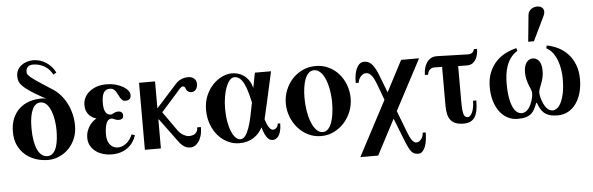

<svg xmlns="http://www.w3.org/2000/svg" viewBox="-57 -994 4318 1399"><g transform="rotate(-5 2102.0 -294.5)"><path d="M477.1 -221.2Q477.1 -262.7 467.5 -303.2Q458 -343.8 440.2 -379.6Q422.4 -415.5 396.7 -445.6Q371.1 -475.6 338.9 -496.1Q295.9 -523.4 265.9 -543.2Q235.8 -563 215.8 -576.9Q195.8 -590.8 184.6 -600.3Q173.3 -609.9 167.7 -616.9Q162.1 -624 160.6 -629.6Q159.2 -635.3 159.2 -642.1Q159.2 -663.1 172.1 -676.5Q185.1 -689.9 210 -689.9Q232.9 -689.9 254.4 -684.1Q275.9 -678.2 294.2 -667.2Q312.5 -656.2 327.4 -640.4Q342.3 -624.5 352.1 -604L375 -617.2Q363.8 -640.6 346.9 -659.7Q330.1 -678.7 309.1 -692.4Q288.1 -706.1 264.4 -713.6Q240.7 -721.2 215.8 -721.2Q189.9 -721.2 167 -713.9Q144 -706.5 126.7 -692.9Q109.4 -679.2 99.1 -659.7Q88.9 -640.1 88.9 -615.2Q88.9 -601.1 91.6 -588.4Q94.2 -575.7 102.1 -563.5Q109.9 -551.3 123.5 -538.1Q137.2 -524.9 159.2 -509.3Q181.2 -493.7 212.2 -475.1Q243.2 -456.5 285.2 -433.1Q277.3 -435.1 273.4 -436Q269.5 -437 266.1 -437.5Q262.7 -438 258.8 -438Q254.9 -438 247.1 -438Q202.1 -438 161.6 -424.6Q121.1 -411.1 89.8 -383.3Q58.6 -355.5 40.3 -313Q22 -270.5 22 -212.9Q22 -155.8 42.5 -113.5Q63 -71.3 96.4 -43.5Q129.9 -15.6 172.6 -1.7Q215.3 12.2 259.8 12.2Q299.8 12.2 338.6 -3.7Q377.4 -19.5 408.2 -49.6Q439 -79.6 458 -122.8Q477.1 -166 477.1 -221.2ZM339.8 -199.2Q339.8 -169.4 336.7 -137.2Q333.5 -105 324.7 -78.1Q315.9 -51.3 299.8 -33.7Q283.7 -16.1 257.8 -16.1Q234.4 -16.1 215.8 -30.8Q197.3 -45.4 184.8 -73Q172.4 -100.6 165.8 -140.1Q159.2 -179.7 159.2 -230Q159.2 -277.3 165.3 -311.3Q171.4 -345.2 182.1 -367.2Q192.9 -389.2 207.8 -399.7Q222.7 -410.2 240.2 -410.2Q267.6 -410.2 286.6 -389.4Q305.7 -368.7 317.4 -337.2Q329.1 -305.7 334.5 -268.8Q339.8 -231.9 339.8 -199.2Z M905.8 -112.8 881.8 -120.1Q863.8 -77.6 834.7 -55.9Q805.7 -34.2 773.9 -34.2Q759.8 -34.2 745.8 -39.8Q731.9 -45.4 720.9 -57.4Q710 -69.3 702.9 -87.9Q695.8 -106.4 695.8 -131.8Q695.8 -167 700.2 -189.7Q704.6 -212.4 711.7 -225.3Q718.8 -238.3 727.8 -243.2Q736.8 -248 746.1 -248Q752 -248 757.1 -245.8Q762.2 -243.7 768.1 -241Q773.9 -238.3 781.2 -236.1Q788.6 -233.9 798.8 -233.9Q810.1 -233.9 816.9 -237.1Q823.7 -240.2 827.4 -244.9Q831.1 -249.5 832 -254.6Q833 -259.8 833 -264.2Q833 -268.1 831.8 -273.4Q830.6 -278.8 826.9 -283.4Q823.2 -288.1 816.4 -291.5Q809.6 -294.9 798.8 -294.9Q788.1 -294.9 780.3 -292.2Q772.5 -289.6 766.4 -286.4Q760.3 -283.2 755.1 -280.5Q750 -277.8 744.1 -277.8Q733.9 -277.8 724.6 -281.7Q715.3 -285.6 708.3 -295.7Q701.2 -305.7 697 -322.3Q692.9 -338.9 692.9 -363.8Q692.9 -414.6 707 -440.2Q721.2 -465.8 752.9 -465.8Q768.6 -465.8 778.8 -458.5Q789.1 -451.2 796.4 -440.4Q803.7 -429.7 809.6 -417Q815.4 -404.3 822 -393.6Q828.6 -382.8 837.4 -375.5Q846.2 -368.2 859.9 -368.2Q878.4 -368.2 889.2 -377.7Q899.9 -387.2 899.9 -405.8Q899.9 -423.3 886.7 -440.2Q873.5 -457 850.6 -470.2Q827.6 -483.4 796.9 -491.7Q766.1 -500 731 -500Q689.9 -500 658 -488.8Q626 -477.5 603.8 -458.7Q581.5 -439.9 569.8 -415.3Q558.1 -390.6 558.1 -363.8Q558.1 -338.4 565.4 -320.1Q572.8 -301.8 584.5 -289.3Q596.2 -276.9 610.1 -269.3Q624 -261.7 637.2 -257.8Q627.4 -253.4 614 -242.7Q600.6 -231.9 588.1 -215.1Q575.7 -198.2 566.9 -175Q558.1 -151.9 558.1 -122.1Q558.1 -92.3 571 -67.6Q584 -43 606.7 -25.1Q629.4 -7.3 660.4 2.4Q691.4 12.2 727.1 12.2Q762.7 12.2 791.7 2.9Q820.8 -6.3 843 -22.7Q865.2 -39.1 881.1 -62Q897 -85 905.8 -112.8Z M1389.6 -129.9H1362.8Q1362.8 -113.8 1357.7 -102.8Q1352.5 -91.8 1343.3 -84.7Q1334 -77.6 1321.8 -74.7Q1309.6 -71.8 1295.9 -71.8Q1287.6 -71.8 1277.3 -75.4Q1267.1 -79.1 1256.3 -85.4Q1245.6 -91.8 1236.1 -100.1Q1226.6 -108.4 1219.7 -118.2L1118.7 -261.2L1243.7 -401.9Q1248 -406.7 1252.9 -412.8Q1257.8 -418.9 1263.2 -424.1Q1268.6 -429.2 1273.7 -432.6Q1278.8 -436 1283.7 -436Q1299.3 -436 1304.7 -416Q1305.2 -412.1 1308.3 -407.5Q1311.5 -402.8 1316.4 -398.7Q1321.3 -394.5 1328.1 -391.8Q1335 -389.2 1343.8 -389.2Q1364.3 -389.2 1376.5 -405.5Q1388.7 -421.9 1388.7 -445.8Q1388.7 -470.7 1371.8 -485.4Q1355 -500 1327.6 -500Q1300.8 -500 1276.9 -489.5Q1252.9 -479 1234.9 -458L1085.9 -293V-490.2H968.8V0H1085.9V-210L1088.9 -212.9L1214.8 -42Q1227.5 -24.4 1239.3 -13.7Q1251 -2.9 1262 2.7Q1272.9 8.3 1283 10.3Q1293 12.2 1302.7 12.2Q1315.4 12.2 1330.6 4.6Q1345.7 -2.9 1358.9 -19.8Q1372.1 -36.6 1380.9 -63.7Q1389.6 -90.8 1389.6 -129.9Z M1967.8 -106H1949.2Q1949.2 -89.4 1938.2 -77.1Q1927.2 -64.9 1912.1 -64.9Q1906.2 -64.9 1899.7 -68.4Q1893.1 -71.8 1886 -81.1Q1878.9 -90.3 1871.6 -106Q1864.3 -121.6 1856.9 -146Q1861.3 -164.6 1868.9 -197.3Q1876.5 -230 1885 -268.3Q1893.6 -306.6 1902.3 -345.9Q1911.1 -385.3 1918.2 -417.5Q1925.3 -449.7 1929.7 -470Q1934.1 -490.2 1934.1 -490.2H1815.9L1794.9 -379.9Q1786.1 -415.5 1769.3 -438.7Q1752.4 -461.9 1731.9 -475.6Q1711.4 -489.3 1689.7 -494.6Q1668 -500 1648.9 -500Q1615.2 -500 1578.1 -483.2Q1541 -466.3 1509.8 -434.3Q1478.5 -402.3 1458.3 -355.7Q1438 -309.1 1438 -250Q1438 -192.9 1456.1 -144.5Q1474.1 -96.2 1504.6 -61.5Q1535.2 -26.9 1575.4 -7.3Q1615.7 12.2 1660.2 12.2Q1691.4 12.2 1717.3 4.6Q1743.2 -2.9 1764.2 -16.4Q1785.2 -29.8 1801.3 -48.3Q1817.4 -66.9 1829.1 -88.9Q1838.4 -57.1 1847.9 -37.6Q1857.4 -18.1 1866.9 -7.6Q1876.5 2.9 1886 6.3Q1895.5 9.8 1904.8 9.8Q1914.1 9.8 1925.3 4.4Q1936.5 -1 1945.8 -14.2Q1955.1 -27.3 1961.4 -49.6Q1967.8 -71.8 1967.8 -106ZM1775.9 -275.9Q1766.1 -222.7 1755.9 -175.3Q1745.6 -127.9 1733.2 -92.5Q1720.7 -57.1 1705.1 -36.6Q1689.5 -16.1 1668.9 -16.1Q1650.9 -16.1 1634.3 -32.7Q1617.7 -49.3 1605 -79.6Q1592.3 -109.9 1584.7 -152.3Q1577.1 -194.8 1577.1 -246.1Q1577.1 -294.9 1584.2 -335.9Q1591.3 -377 1603.3 -406.7Q1615.2 -436.5 1630.6 -453.4Q1646 -470.2 1663.1 -470.2Q1685.1 -470.2 1701.4 -457.5Q1717.8 -444.8 1731 -419.9Q1744.1 -395 1754.9 -358.9Q1765.6 -322.8 1775.9 -275.9Z M2495.1 -243.2Q2495.1 -295.9 2477.5 -342.5Q2460 -389.2 2428.7 -424.3Q2397.5 -459.5 2354.2 -479.7Q2311 -500 2260.3 -500Q2208.5 -500 2164.6 -479.2Q2120.6 -458.5 2088.9 -423.6Q2057.1 -388.7 2039.1 -343Q2021 -297.4 2021 -247.1Q2021 -195.8 2039.1 -148.9Q2057.1 -102.1 2088.9 -66.2Q2120.6 -30.3 2164.1 -9Q2207.5 12.2 2258.3 12.2Q2308.1 12.2 2351.3 -9Q2394.5 -30.3 2426.5 -65.7Q2458.5 -101.1 2476.8 -147.2Q2495.1 -193.4 2495.1 -243.2ZM2357.9 -224.1Q2357.9 -184.6 2353 -147Q2348.1 -109.4 2337.9 -80.3Q2327.6 -51.3 2311.3 -33.7Q2294.9 -16.1 2272 -16.1Q2244.1 -16.1 2223.4 -39.6Q2202.6 -63 2188.5 -100.1Q2174.3 -137.2 2167.2 -183.3Q2160.2 -229.5 2160.2 -274.9Q2160.2 -310.5 2164.6 -345.5Q2168.9 -380.4 2179 -408.2Q2189 -436 2205.6 -453.1Q2222.2 -470.2 2247.1 -470.2Q2265.1 -470.2 2280.5 -460.2Q2295.9 -450.2 2308.3 -432.4Q2320.8 -414.6 2330.1 -390.9Q2339.4 -367.2 2345.5 -339.8Q2351.6 -312.5 2354.7 -283Q2357.9 -253.4 2357.9 -224.1Z M3018.1 51.8H2996.1Q2996.1 62 2992.7 73.7Q2989.3 85.4 2982.4 95.7Q2975.6 106 2965.8 112.5Q2956.1 119.1 2943.8 119.1Q2935.1 119.1 2926.8 113Q2918.5 106.9 2910.9 95.9Q2903.3 85 2896.2 70.1Q2889.2 55.2 2882.8 38.1L2821.8 -121.1L3017.1 -490.2H2885.7L2767.1 -263.2L2722.7 -378.9Q2709.5 -414.1 2697.3 -437.3Q2685.1 -460.4 2672.4 -474.4Q2659.7 -488.3 2646 -494.1Q2632.3 -500 2615.7 -500Q2593.3 -500 2578.6 -484.9Q2564 -469.7 2555.7 -447.3Q2547.4 -424.8 2544.2 -398.9Q2541 -373 2542 -351.1H2564Q2564 -361.3 2568.6 -372.6Q2573.2 -383.8 2581.1 -393.6Q2588.9 -403.3 2599.4 -409.7Q2609.9 -416 2622.1 -416Q2634.8 -416 2645 -409.7Q2655.3 -403.3 2664.1 -391.8Q2672.9 -380.4 2680.7 -364.5Q2688.5 -348.6 2695.8 -329.1L2739.7 -210.9L2527.8 189.9H2658.7L2793.9 -67.9L2856.9 91.8Q2870.1 125.5 2880.6 147Q2891.1 168.5 2901.4 180.7Q2911.6 192.9 2923.3 197.5Q2935.1 202.1 2950.7 202.1Q2969.7 202.1 2982.4 188.7Q2995.1 175.3 3003.2 154.1Q3011.2 132.8 3014.6 106Q3018.1 79.1 3018.1 51.8Z M3443.8 -522H3420.9Q3418.9 -516.1 3416.3 -510Q3413.6 -503.9 3408.4 -499Q3403.3 -494.1 3395.3 -491Q3387.2 -487.8 3374.5 -487.8Q3367.2 -487.8 3349.4 -488.3Q3331.5 -488.8 3308.6 -489.5Q3285.6 -490.2 3260 -491Q3234.4 -491.7 3211.4 -492.4Q3188.5 -493.2 3170.4 -493.7Q3152.3 -494.1 3144.5 -494.1Q3121.1 -494.1 3103.3 -484.1Q3085.4 -474.1 3073.5 -456.5Q3061.5 -439 3055.2 -415.5Q3048.8 -392.1 3048.8 -365.2H3071.8Q3072.8 -373 3075.9 -381.6Q3079.1 -390.1 3085 -397.5Q3090.8 -404.8 3099.6 -409.4Q3108.4 -414.1 3120.6 -414.1Q3124.5 -414.1 3128.4 -414.1Q3132.8 -414.1 3139.2 -414.1Q3145.5 -414.1 3155 -413.8Q3164.6 -413.6 3178.7 -413.1V-130.9Q3178.7 -96.7 3184.3 -70.1Q3189.9 -43.5 3203.9 -25.1Q3217.8 -6.8 3240.7 2.7Q3263.7 12.2 3298.8 12.2Q3328.6 12.2 3348.9 2.7Q3369.1 -6.8 3381.8 -26.6Q3394.5 -46.4 3400.1 -76.7Q3405.8 -106.9 3405.8 -147.9H3381.8Q3381.8 -121.1 3377.7 -99.6Q3373.5 -78.1 3366.7 -63.2Q3359.9 -48.3 3351.3 -40.3Q3342.8 -32.2 3334.5 -32.2Q3325.2 -32.2 3317.9 -36.1Q3310.5 -40 3305.7 -52Q3300.8 -64 3298.3 -86.4Q3295.9 -108.9 3295.9 -146V-409.2Q3323.2 -408.2 3337.9 -408.2Q3352.5 -408.2 3361.8 -408.2Q3385.7 -408.2 3401.6 -419.4Q3417.5 -430.7 3426.8 -447.5Q3436 -464.4 3439.9 -484.4Q3443.8 -504.4 3443.8 -522Z M4171.9 -235.8Q4171.9 -297.4 4153.3 -343.8Q4134.8 -390.1 4104 -422.9Q4073.2 -455.6 4033.4 -475.1Q3993.7 -494.6 3951.7 -502L3946.8 -481.9Q3975.6 -467.3 3994.9 -440.4Q4014.2 -413.6 4025.6 -381.6Q4037.1 -349.6 4042 -315.4Q4046.9 -281.2 4046.9 -252Q4046.9 -187.5 4037.6 -144.3Q4028.3 -101.1 4014.6 -75Q4001 -48.8 3984.6 -37.8Q3968.3 -26.9 3954.6 -26.9Q3939.5 -26.9 3927.2 -34.7Q3915 -42.5 3905.5 -55.2Q3896 -67.9 3888.9 -83.5Q3881.8 -99.1 3877 -114.3Q3872.1 -129.4 3869.9 -142.8Q3867.7 -156.2 3867.7 -164.1Q3867.7 -176.8 3873.5 -192.4Q3879.4 -208 3886.7 -227.1Q3894 -246.1 3899.9 -269.3Q3905.8 -292.5 3905.8 -320.8Q3905.8 -370.6 3887.2 -393.8Q3868.7 -417 3840.8 -417Q3828.1 -417 3816.4 -410.9Q3804.7 -404.8 3795.9 -392.8Q3787.1 -380.9 3782 -362.8Q3776.9 -344.7 3776.9 -320.8Q3776.9 -290.5 3783 -267.3Q3789.1 -244.1 3796.4 -225.6Q3803.7 -207 3809.8 -192.1Q3815.9 -177.2 3815.9 -164.1Q3815.9 -155.3 3813.7 -141.8Q3811.5 -128.4 3806.9 -113.3Q3802.2 -98.1 3795.2 -82.8Q3788.1 -67.4 3778.3 -54.9Q3768.6 -42.5 3756.1 -34.7Q3743.7 -26.9 3728 -26.9Q3711.4 -26.9 3695.1 -37.8Q3678.7 -48.8 3665.8 -75Q3652.8 -101.1 3644.8 -144.3Q3636.7 -187.5 3636.7 -252Q3636.7 -282.2 3640.6 -314.7Q3644.5 -347.2 3655 -377.9Q3665.5 -408.7 3684.8 -435.5Q3704.1 -462.4 3734.9 -481.9L3730 -502Q3691.4 -493.7 3652.3 -474.4Q3613.3 -455.1 3582 -422.9Q3550.8 -390.6 3531.2 -344.2Q3511.7 -297.9 3511.7 -235.8Q3511.7 -182.1 3524.7 -136.7Q3537.6 -91.3 3561.8 -58.1Q3585.9 -24.9 3619.9 -6.3Q3653.8 12.2 3695.8 12.2Q3732.4 12.2 3756.1 4.9Q3779.8 -2.4 3795.2 -16.1Q3810.5 -29.8 3820.3 -49.1Q3830.1 -68.4 3838.9 -91.8H3843.8Q3852.5 -68.4 3862.8 -49.1Q3873 -29.8 3889.2 -16.1Q3905.3 -2.4 3929 4.9Q3952.6 12.2 3987.8 12.2Q4029.8 12.2 4063.7 -6.3Q4097.7 -24.9 4121.8 -58.1Q4146 -91.3 4158.9 -136.7Q4171.9 -182.1 4171.9 -235.8ZM3947.8 -719.2Q3955.1 -734.4 3955.3 -747.6Q3955.6 -760.7 3950 -770.3Q3944.3 -779.8 3933.3 -785.4Q3922.4 -791 3907.7 -791Q3879.9 -791 3860.6 -775.4Q3841.3 -759.8 3838.9 -734.9L3819.8 -541H3861.8Z"/></g></svg>

Font: Galatia SIL
Style: Bold
Weight: 700
Designer: Development by SIL's NRSI team
Version: Version 2.1